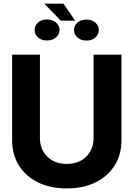

<svg xmlns="http://www.w3.org/2000/svg" viewBox="-20 -1029 737 1059"><path d="M496.1 -727.5H649.9V-255.4Q649.9 -175.8 612.1 -116Q574.2 -56.2 506.3 -22.9Q438.5 10.3 348.1 10.3Q257.8 10.3 189.9 -22.9Q122.1 -56.2 84.5 -116Q46.9 -175.8 46.9 -255.4V-727.5H200.2V-268.1Q200.2 -205.6 240.7 -165.3Q281.2 -125 348.1 -125Q415.5 -125 455.8 -165.3Q496.1 -205.6 496.1 -268.1ZM330.1 -1008.8 394.5 -915H314.9L224.6 -1008.8ZM171.4 -863.8Q170.9 -887.7 189.7 -904.5Q208.5 -921.4 238.3 -921.9Q270 -921.4 289.1 -904.5Q308.1 -887.7 308.6 -863.8Q308.1 -838.9 288.6 -822.3Q269 -805.7 238.8 -805.7Q208.5 -805.7 189.7 -822.5Q170.9 -839.4 171.4 -863.8ZM388.2 -863.8Q388.2 -887.7 407.2 -904.3Q426.3 -920.9 457 -920.9Q487.8 -920.9 506.3 -904.1Q524.9 -887.2 525.4 -863.8Q524.9 -839.8 506.6 -822.5Q488.3 -805.2 457 -805.2Q426.3 -805.2 407.2 -822Q388.2 -838.9 388.2 -863.8Z"/></svg>

Font: Inter Tight
Style: Bold
Weight: 700
Designer: Rasmus Andersson
Foundry: rsms
Version: Version 3.004; ttfautohint (v1.8.4.7-5d5b)